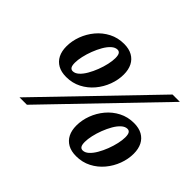

<svg xmlns="http://www.w3.org/2000/svg" viewBox="-144 -925 1176 1176"><g transform="rotate(45 444.0 -337.5)"><path d="M119 0 769.5 -675H833L183 0ZM236 -343.5Q255.5 -343.5 274.2 -360.2Q293 -377 309.2 -405Q325.5 -433 338 -465.5Q350.5 -498 357.5 -529.5Q364.5 -561 364.5 -585Q364.5 -610 357.5 -620.8Q350.5 -631.5 337 -631.5Q317.5 -631.5 298.5 -614.5Q279.5 -597.5 263.5 -569.8Q247.5 -542 235 -509.5Q222.5 -477 215.5 -445.5Q208.5 -414 208.5 -390Q208.5 -365 215.5 -354.2Q222.5 -343.5 236 -343.5ZM340.5 -685Q383 -685 412.2 -668.8Q441.5 -652.5 456.8 -622.5Q472 -592.5 472 -550.5Q472 -504 454.8 -457.8Q437.5 -411.5 405.8 -373.5Q374 -335.5 330 -312.8Q286 -290 232.5 -290Q190 -290 160.8 -306.2Q131.5 -322.5 116.2 -352.5Q101 -382.5 101 -424.5Q101 -471 118.2 -517.2Q135.5 -563.5 167.2 -601.5Q199 -639.5 243 -662.2Q287 -685 340.5 -685ZM622 -43.5Q641.5 -43.5 660.2 -60.2Q679 -77 695.2 -105Q711.5 -133 724 -165.5Q736.5 -198 743.5 -229.5Q750.5 -261 750.5 -285Q750.5 -310 743.5 -320.8Q736.5 -331.5 723 -331.5Q703.5 -331.5 684.5 -314.5Q665.5 -297.5 649.5 -269.8Q633.5 -242 621 -209.5Q608.5 -177 601.5 -145.5Q594.5 -114 594.5 -90Q594.5 -65 601.5 -54.2Q608.5 -43.5 622 -43.5ZM726.5 -385Q769 -385 798.2 -368.8Q827.5 -352.5 842.8 -322.5Q858 -292.5 858 -250.5Q858 -204 840.8 -157.8Q823.5 -111.5 791.8 -73.5Q760 -35.5 716 -12.8Q672 10 618.5 10Q576 10 546.8 -6.2Q517.5 -22.5 502.2 -52.5Q487 -82.5 487 -124.5Q487 -171 504.2 -217.2Q521.5 -263.5 553.2 -301.5Q585 -339.5 629 -362.2Q673 -385 726.5 -385Z"/></g></svg>

Font: Newsreader 24pt ExtraBold
Style: Italic
Weight: 800
Italic angle: -17°
Designer: Hugues Gentile
Foundry: Production Type
Version: Version 1.003